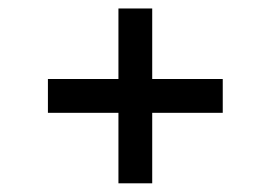

<svg xmlns="http://www.w3.org/2000/svg" viewBox="-20 -588 626 444"><path d="M90.8 -327.1V-405.3H253.9V-568.4H332V-405.3H495.1V-327.1H332V-164.1H253.9V-327.1Z"/></svg>

Font: Consola Mono
Style: Book
Weight: 400
Monospace: yes
Version: Version 2.001